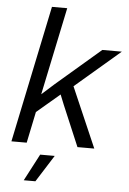

<svg xmlns="http://www.w3.org/2000/svg" viewBox="-61 -773 685 1018"><g transform="rotate(5 281.5 -264.5)"><path d="M21.6 0 173.6 -729H254.9L157.3 -262.4L223.9 -322.1L459.6 -524.7H563.4L324 -319.6L462.6 0H373.1L281.6 -216.3L259.9 -270.1L137.4 -166.1L102.9 0ZM104.7 199.9 179.6 57H257.1L166.6 199.9Z"/></g></svg>

Font: Mona Sans
Style: Italic
Weight: 200
Italic angle: -11.6951°
Designer: Deni Anggara
Foundry: GitHub
Version: Version 2.000